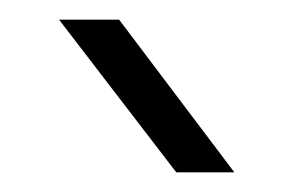

<svg xmlns="http://www.w3.org/2000/svg" viewBox="-20 -802 298 195"><path d="M101 -782 218 -627H159L40 -782Z"/></svg>

Font: Bounded
Style: Regular
Weight: 200
Designer: Vlad Churkin
Version: Version 1.0